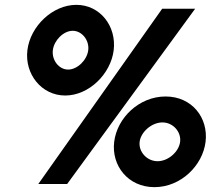

<svg xmlns="http://www.w3.org/2000/svg" viewBox="-20 -749 873 792"><path d="M198 -542C203 -583 242 -622 280 -622C318 -622 349 -583 344 -542C339 -501 299 -462 261 -462C223 -462 193 -501 198 -542ZM93 -542C81 -444 151 -355 249 -355C347 -355 437 -444 449 -542C461 -641 393 -729 295 -729C197 -729 105 -641 93 -542ZM556 -164C561 -205 606 -244 650 -244C694 -244 728 -205 723 -164C718 -123 674 -84 630 -84C586 -84 551 -123 556 -164ZM451 -164C439 -66 508 23 617 23C726 23 816 -66 828 -164C840 -263 772 -351 663 -351C554 -351 463 -263 451 -164ZM257 10 785 -713H649L138 10Z"/></svg>

Font: Bluebird
Style: SfBdExtObl
Weight: 700
Designer: Jasper
Foundry: Cannot Into Space Fonts
Version: Version 0.98